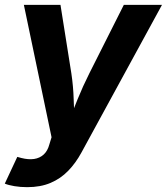

<svg xmlns="http://www.w3.org/2000/svg" viewBox="-38 -566 690 794"><path d="M-18.2 193.3 33.5 82.8 50.5 87.4Q79.5 94.8 103 91.4Q126.5 87.9 142.8 72.9Q159.1 57.9 166.2 30.9L175.2 1.6L60.7 -545.9H212.1L257.1 -262.5Q265.1 -209.1 266.7 -155.3Q268.3 -101.6 272 -43.1H237.9Q260.9 -101.6 282.9 -155.6Q304.8 -209.6 331.4 -262.5L474.1 -545.9H631.9L299 64.4Q275.3 108.2 243.9 140.5Q212.6 172.8 171 190.4Q129.5 208 74.4 208Q46.3 208 21.4 203.8Q-3.5 199.6 -18.2 193.3Z"/></svg>

Font: Inter Variable
Style: Italic
Weight: 400
Italic angle: -9.39999°
Designer: Rasmus Andersson
Foundry: rsms
Version: Version 4.001;git-9221beed3